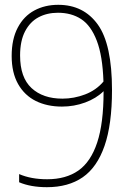

<svg xmlns="http://www.w3.org/2000/svg" viewBox="-20 -769 552 798"><path d="M445.5 -394.5Q445.5 -252 414.5 -162.8Q383.5 -73.5 323.8 -32.2Q264 9 175 9Q107.5 9 59.5 -11.5V-45.5Q109 -24 176 -24Q254 -24 305.8 -60.2Q357.5 -96.5 384 -176.8Q410.5 -257 410.5 -388V-390Q380 -360 334 -343Q288 -326 237.5 -326Q176 -326 129 -349.2Q82 -372.5 55.2 -419.8Q28.5 -467 28.5 -536.5Q28.5 -606.5 53.8 -654.2Q79 -702 122.8 -725.5Q166.5 -749 222 -749Q327.5 -749 386.5 -667Q445.5 -585 445.5 -394.5ZM410 -430Q406.5 -537 382.2 -600Q358 -663 317.5 -689.5Q277 -716 221 -716Q175.5 -716 140.2 -697.2Q105 -678.5 84.2 -638.8Q63.5 -599 63.5 -538.5Q63.5 -447 111 -403Q158.5 -359 239.5 -359Q287.5 -359 333.5 -376.5Q379.5 -394 410 -430Z"/></svg>

Font: Encode Sans Semi Condensed Thin
Style: Regular
Weight: 250
Width: 4
Designer: Multiple Designers
Foundry: Impallari Type
Version: Version 2.000